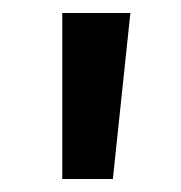

<svg xmlns="http://www.w3.org/2000/svg" viewBox="-20 -706 279 296"><path d="M181 -686 154 -430H76V-686Z"/></svg>

Font: Elaine Sans Medium
Style: Regular
Weight: 500
Designer: Wei Huang
Foundry: Wei Huang
Version: Version 2.001;PS 002.001;hotconv 1.0.88;makeotf.lib2.5.64775